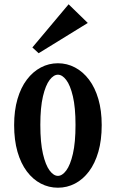

<svg xmlns="http://www.w3.org/2000/svg" viewBox="-20 -855 540 895"><path d="M299.8 -835 389.2 -748 160.2 -606.9 130.9 -633.8ZM250 -560.1Q292.5 -560.1 329.6 -540.5Q366.7 -521 394.8 -483.9Q422.9 -446.8 438.5 -393.3Q454.1 -339.8 454.1 -272Q454.1 -201.7 438.5 -147.5Q422.9 -93.3 394.8 -55.9Q366.7 -18.6 329.6 0.7Q292.5 20 250 20Q207.5 20 170.4 0.7Q133.3 -18.6 105.2 -55.9Q77.1 -93.3 61.5 -147.5Q45.9 -201.7 45.9 -272Q45.9 -339.8 61.5 -393.3Q77.1 -446.8 105.2 -483.9Q133.3 -521 170.4 -540.5Q207.5 -560.1 250 -560.1ZM250 -506.8Q230 -506.8 211.2 -482.2Q192.4 -457.5 180.2 -405.8Q168 -354 168 -272.9Q168 -190.4 180.2 -137.9Q192.4 -85.4 211.2 -60.3Q230 -35.2 250 -35.2Q270 -35.2 288.8 -60.3Q307.6 -85.4 319.8 -137.9Q332 -190.4 332 -272.9Q332 -354 319.8 -405.8Q307.6 -457.5 288.8 -482.2Q270 -506.8 250 -506.8Z"/></svg>

Font: BIZ UDMincho
Style: Bold
Weight: 700
Monospace: yes
Designer: TypeBank Co., Ltd.
Foundry: Morisawa Inc.
Version: Version 1.06